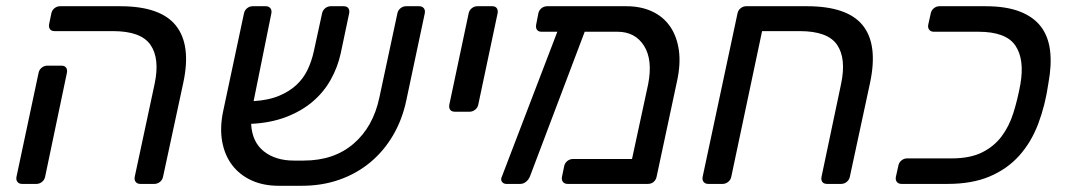

<svg xmlns="http://www.w3.org/2000/svg" viewBox="-20 -591 3424 617"><path d="M138 -514 145 -548Q147 -558 155 -564.5Q163 -571 173 -571H366Q496 -571 545.5 -508.5Q595 -446 569 -325L504 -23Q502 -13 494 -6.5Q486 0 476 0H431Q421 0 416 -6.5Q411 -13 413 -23L477 -322Q494 -403 463.5 -447Q433 -491 343 -491H155Q145 -491 140.5 -497.5Q136 -504 138 -514ZM33 -23 104 -357Q106 -367 114 -373.5Q122 -380 132 -380H177Q188 -380 192.5 -373.5Q197 -367 195 -357L125 -23Q123 -13 115 -6.5Q107 0 97 0H51Q41 0 36 -6.5Q31 -13 33 -23Z M697 -233 764 -548Q766 -558 774 -564.5Q782 -571 792 -571H834Q844 -571 849 -564.5Q854 -558 852 -548L795 -266Q843 -269 876.5 -283Q910 -297 932.5 -318Q955 -339 968 -366Q981 -393 988 -424L1015 -548Q1017 -558 1025 -564.5Q1033 -571 1043 -571H1084Q1095 -571 1099.5 -564.5Q1104 -558 1102 -548L1075 -420Q1065 -374 1042 -333.5Q1019 -293 983 -263Q947 -233 898 -214.5Q849 -196 787 -193Q790 -135 827.5 -105Q865 -75 924 -75H956Q1053 -75 1116 -129Q1179 -183 1199 -277L1257 -548Q1259 -558 1267 -564.5Q1275 -571 1285 -571H1327Q1337 -571 1342 -564.5Q1347 -558 1345 -548L1286 -270Q1273 -207 1243 -156Q1213 -105 1169.5 -69Q1126 -33 1070.5 -13.5Q1015 6 950 6H875Q826 6 788 -11.5Q750 -29 726 -60.5Q702 -92 694 -136Q686 -180 697 -233Z M1424 -255 1486 -548Q1488 -558 1496 -564.5Q1504 -571 1514 -571H1562Q1572 -571 1576.5 -564.5Q1581 -558 1579 -548L1517 -255Q1515 -245 1507 -238.5Q1499 -232 1489 -232H1442Q1431 -232 1426.5 -238.5Q1422 -245 1424 -255Z M1593 -24 1771 -489H1720Q1710 -489 1705.5 -495.5Q1701 -502 1703 -512L1710 -548Q1712 -558 1720 -564.5Q1728 -571 1739 -571H1993Q2039 -571 2075 -554.5Q2111 -538 2133 -506.5Q2155 -475 2161.5 -430Q2168 -385 2155 -327L2090 -23Q2088 -13 2080.5 -6.5Q2073 0 2062 0H1804Q1794 0 1789 -6.5Q1784 -13 1786 -23L1793 -57Q1795 -67 1803 -73.5Q1811 -80 1821 -80H2011L2063 -321Q2078 -399 2049.5 -444Q2021 -489 1964 -489H1859L1683 -24Q1679 -14 1670.5 -7Q1662 0 1652 0H1607Q1598 0 1593 -7Q1588 -14 1593 -24Z M2238 -23 2350 -548Q2352 -558 2360 -564.5Q2368 -571 2378 -571H2573Q2703 -571 2752.5 -509.5Q2802 -448 2776 -325L2711 -23Q2709 -13 2701 -6.5Q2693 0 2683 0H2638Q2627 0 2622.5 -6.5Q2618 -13 2620 -23L2683 -322Q2700 -403 2670 -447Q2640 -491 2550 -491H2429L2330 -23Q2328 -13 2320 -6.5Q2312 0 2302 0H2256Q2246 0 2241 -6.5Q2236 -13 2238 -23Z M2859 -23 2867 -59Q2869 -69 2877 -75.5Q2885 -82 2895 -82H3038Q3097 -82 3135.5 -101Q3174 -120 3198.5 -152.5Q3223 -185 3236.5 -228Q3250 -271 3259 -320Q3273 -400 3243 -444.5Q3213 -489 3124 -489H2981Q2971 -489 2966 -495.5Q2961 -502 2963 -512L2971 -548Q2973 -558 2981 -564.5Q2989 -571 2999 -571H3147Q3213 -571 3257 -554Q3301 -537 3325 -505.5Q3349 -474 3354.5 -428Q3360 -382 3349 -323Q3339 -253 3316.5 -193.5Q3294 -134 3255.5 -91Q3217 -48 3160.5 -24Q3104 0 3025 0H2877Q2867 0 2862 -6.5Q2857 -13 2859 -23Z"/></svg>

Font: SVN-Rubik
Style: Italic
Weight: 400
Italic angle: -12°
Designer: Hubert and Fischer
Foundry: Hubert & Fischer
Version: Version 2.101; ttfautohint (v1.8.3)